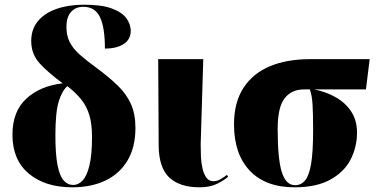

<svg xmlns="http://www.w3.org/2000/svg" viewBox="-20 -788 1607 818"><path d="M288 10Q172 10 102.5 -48.5Q33 -107 33 -214Q33 -313 92 -367.5Q151 -422 247 -433Q187 -477 150 -517Q113 -557 113 -613Q113 -664 142 -698.5Q171 -733 222 -750.5Q273 -768 338 -768Q414 -768 457.5 -751.5Q501 -735 519 -709.5Q537 -684 537 -657Q537 -620 507 -600.5Q477 -581 427 -581Q427 -671 406 -715Q385 -759 335 -759Q302 -759 282.5 -737Q263 -715 263 -673Q263 -636 277 -608.5Q291 -581 319.5 -555.5Q348 -530 391 -499Q445 -459 482 -423Q519 -387 538 -344.5Q557 -302 557 -243Q557 -161 523.5 -104.5Q490 -48 429.5 -19Q369 10 288 10ZM292 0Q314 0 332 -19Q350 -38 361 -83Q372 -128 372 -205Q372 -260 360.5 -298Q349 -336 325.5 -365Q302 -394 267 -421Q244 -401 230 -355Q216 -309 216 -211Q216 -131 225 -85Q234 -39 251 -19.5Q268 0 292 0Z M830 10Q746 10 701.5 -31.5Q657 -73 656 -167L654 -536H846L835 -173Q835 -150 836 -123Q837 -96 842.5 -71.5Q848 -47 859 -31.5Q870 -16 889 -16Q905 -16 919.5 -24.5Q934 -33 947 -43L952 -35Q935 -20 905 -5Q875 10 830 10Z M1235 10Q1111 10 1044 -61Q977 -132 977 -258Q977 -352 1017.5 -414Q1058 -476 1130.5 -506Q1203 -536 1300 -536H1555L1539 -407H1319Q1369 -397 1410.5 -373.5Q1452 -350 1476.5 -312.5Q1501 -275 1501 -224Q1501 -161 1473.5 -108Q1446 -55 1387 -22.5Q1328 10 1235 10ZM1237 1Q1263 1 1280 -19.5Q1297 -40 1305.5 -90.5Q1314 -141 1314 -233Q1314 -306 1311.5 -344.5Q1309 -383 1300 -407H1274Q1222 -407 1192.5 -369Q1163 -331 1163 -239Q1163 -111 1180.5 -55Q1198 1 1237 1Z"/></svg>

Font: Noto Serif Display SemiCondensed Black
Style: Regular
Weight: 900
Width: 4
Designer: Monotype Design Team
Foundry: Monotype Imaging Inc.
Version: Version 2.009